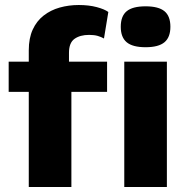

<svg xmlns="http://www.w3.org/2000/svg" viewBox="-20 -746 746 766"><path d="M294.2 -726Q334.6 -726 366 -717.6Q397.4 -709.2 412.2 -698.2L394.8 -592.4Q384 -598.6 370 -602.7Q356 -606.8 335.4 -606.8Q299.6 -606.8 277.4 -591.1Q255.2 -575.4 255.2 -535.2V-470L264.8 -442.2V0H94.8V-545.6Q94.8 -593.6 110.5 -627.9Q126.2 -662.2 154.2 -684Q182.2 -705.8 218.3 -715.9Q254.4 -726 294.2 -726ZM407.2 -500V-379.4H14.6V-500ZM645.8 -500V0H475.8V-500ZM560.8 -557.6Q509.2 -557.6 485.5 -577.4Q461.8 -597.2 461.8 -639.2Q461.8 -681.8 485.5 -701.3Q509.2 -720.8 560.8 -720.8Q612.4 -720.8 636.1 -701.3Q659.8 -681.8 659.8 -639.2Q659.8 -597.2 636.1 -577.4Q612.4 -557.6 560.8 -557.6Z"/></svg>

Font: Work Sans
Style: Regular
Weight: 400
Designer: Wei Huang
Foundry: Wei Huang
Version: Version 2.006; ttfautohint (v1.8.1.43-b0c9)